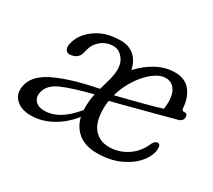

<svg xmlns="http://www.w3.org/2000/svg" viewBox="-98 -642 923 831"><g transform="rotate(30 364.0 -227.0)"><path d="M29.5 -90.5Q44.5 -145.5 123.5 -180.5Q202.5 -215.5 323.5 -239Q325.5 -246 328 -252.5H327.5L339 -293Q357.5 -360 336.5 -394.2Q315.5 -428.5 282 -428.5Q248 -428.5 222.5 -408.2Q197 -388 189.5 -358L184 -337Q179.5 -320 165.2 -310.8Q151 -301.5 131 -302Q118.5 -303 113 -315.8Q107.5 -328.5 115 -352Q127.5 -396.5 176 -430.8Q224.5 -465 299 -465Q339.5 -465 366 -441.2Q392.5 -417.5 400.5 -377Q436 -416 479.8 -439.5Q523.5 -463 570.5 -463Q621.5 -463 647.8 -429.2Q674 -395.5 676.5 -345Q678 -332.5 689.5 -334Q706 -336.5 706 -318Q706 -297 682 -291.5Q651 -283 609.2 -272Q567.5 -261 524 -249.5Q480.5 -238 442.8 -228.2Q405 -218.5 382 -212.5Q379 -194 379 -176Q378 -106.5 406.5 -73.2Q435 -40 482.5 -40Q530 -40 571.8 -67Q613.5 -94 635 -145Q645 -162 656.5 -162Q670.5 -162 670.5 -141.5Q670.5 -108 643.5 -73.2Q616.5 -38.5 566.8 -14.8Q517 9 449.5 9Q393.5 9 358.5 -18Q323.5 -45 312.5 -92.5Q274 -43.5 223.5 -16.2Q173 11 121 11Q71 11 44 -16.8Q17 -44.5 29.5 -90.5ZM547 -422Q519 -422 487.5 -397.8Q456 -373.5 429.2 -333Q402.5 -292.5 389 -244.5Q416.5 -251.5 456 -261.5Q495.5 -271.5 535.8 -282.2Q576 -293 606 -302.5Q609 -317 609 -339Q609 -377 592.5 -399.5Q576 -422 547 -422ZM308 -143Q308.5 -174.5 315 -206.5Q217 -181.5 167.2 -159.8Q117.5 -138 107.5 -100Q99.5 -71.5 115.2 -53.8Q131 -36 158.5 -36Q199.5 -36 235.8 -58Q272 -80 308 -124Q307.5 -133.5 308 -143Z"/></g></svg>

Font: Fraunces 9pt SuperSoft Light
Style: Italic
Weight: 300
Italic angle: -16°
Version: Version 1.000;[b76b70a41]